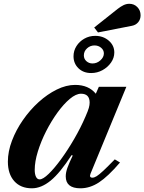

<svg xmlns="http://www.w3.org/2000/svg" viewBox="-20 -982 761 1012"><path d="M148 10.5Q89 10.5 55.2 -27.2Q21.5 -65 21.5 -130Q21.5 -183.5 43 -240.2Q64.5 -297 101 -349.5Q137.5 -402 183.5 -443.8Q229.5 -485.5 279.2 -510Q329 -534.5 376 -534.5Q447 -534.5 485 -488L501 -524.5H646L457.5 -67.5Q448.5 -45.5 467 -45.5Q477 -45.5 489.8 -53.5Q502.5 -61.5 524.8 -82.2Q547 -103 585 -142L612.5 -125.5Q549 -51.5 501.5 -20.5Q454 10.5 404 10.5Q326.5 10.5 326.5 -52.5Q326.5 -73 335.5 -98Q344.5 -123 363.5 -162.5L357 -164Q296.5 -70.5 247 -30Q197.5 10.5 148 10.5ZM189 -36.5Q206.5 -36.5 236.5 -65.5Q266.5 -94.5 301.8 -142.8Q337 -191 371.2 -250Q405.5 -309 431 -368.5Q444 -398 448.2 -413.2Q452.5 -428.5 452.5 -441Q452.5 -488 407 -488Q380.5 -488 348 -460.8Q315.5 -433.5 283 -388.8Q250.5 -344 223.2 -290.5Q196 -237 179.5 -183.5Q163 -130 163 -86.5Q163 -63.5 169.8 -50Q176.5 -36.5 189 -36.5ZM460.5 -597Q419.5 -597 393.5 -622.2Q367.5 -647.5 367.5 -685.5Q367.5 -714.5 383 -739Q398.5 -763.5 424.5 -778.2Q450.5 -793 482 -793Q524 -793 553.2 -767.8Q582.5 -742.5 582.5 -705.5Q582.5 -677 565.2 -652.2Q548 -627.5 520.2 -612.2Q492.5 -597 460.5 -597ZM467.5 -647.5Q491 -647.5 509.2 -664Q527.5 -680.5 527.5 -700.5Q527.5 -718 513 -730.2Q498.5 -742.5 478 -742.5Q455.5 -742.5 438.8 -727.2Q422 -712 422 -690Q422 -671.5 435.5 -659.5Q449 -647.5 467.5 -647.5ZM496.5 -811 476.5 -837 600 -935Q616 -947.5 631 -954.8Q646 -962 661.5 -962Q687 -962 704 -944.5Q721 -927 721 -901.5Q721 -880 708.5 -865Q696 -850 675.5 -846Z"/></svg>

Font: Libre Caslon Text Bold
Style: Italic
Weight: 700
Italic angle: -22.583°
Designer: Pablo Impallari, Rodrigo Fuenzalida, Katja Schimmel
Foundry: Pablo Impallari, Rodrigo Fuenzalida
Version: Version 2.000